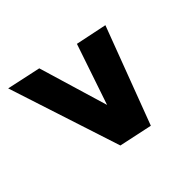

<svg xmlns="http://www.w3.org/2000/svg" viewBox="-118 -749 887 887"><g transform="rotate(45 325.0 -306.0)"><path d="M14 -44 50 -211 391 -313 93 -414 125 -568 602 -388 567 -224Z"/></g></svg>

Font: Azeret Mono Thin ExtraBold
Style: Italic
Weight: 800
Italic angle: -12°
Version: Version 1.002